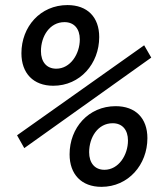

<svg xmlns="http://www.w3.org/2000/svg" viewBox="-20 -723 626 753"><path d="M189 -386.7C294.4 -386.7 369.1 -473.6 369.1 -577.6C369.1 -655.8 322.8 -703.1 244.6 -703.1C138.2 -703.1 64 -618.2 64 -514.2C64 -436 110.4 -386.7 189 -386.7ZM377.9 9.8C483.4 9.8 558.1 -77.1 558.1 -181.2C558.1 -259.3 511.7 -306.6 433.6 -306.6C327.1 -306.6 252.9 -221.7 252.9 -117.7C252.9 -39.6 299.3 9.8 377.9 9.8ZM75.2 -142.1 573.2 -497.1 545.4 -545.4 46.9 -192.4ZM200.7 -453.6C162.6 -453.6 140.6 -480.5 140.6 -522.5C140.6 -580.6 174.8 -636.2 232.9 -636.2C270.5 -636.2 293 -610.4 293 -568.4C293 -511.7 256.3 -453.6 200.7 -453.6ZM389.6 -57.1C351.6 -57.1 329.6 -84 329.6 -126C329.6 -184.1 363.8 -239.7 421.9 -239.7C459.5 -239.7 481.9 -213.9 481.9 -171.9C481.9 -115.2 445.3 -57.1 389.6 -57.1Z"/></svg>

Font: Cascadia Mono NF SemiLight
Style: Italic
Weight: 350
Italic angle: -10°
Monospace: yes
Designer: Aaron Bell
Foundry: Saja Typeworks
Version: Version 2404.023